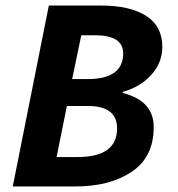

<svg xmlns="http://www.w3.org/2000/svg" viewBox="-20 -672 640 692"><path d="M26 0 156 -652H345Q448 -652 506.5 -615Q565 -578 565 -503Q565 -447 526 -403Q487 -359 423 -341L422 -337Q534 -309 534 -214Q534 -106 455 -53Q376 0 252 0ZM240 -387H296Q424 -387 424 -480Q424 -545 321 -545H273ZM184 -106H259Q402 -106 402 -209Q402 -290 297 -290H221Z"/></svg>

Font: TypoPRO Source Code Pro
Style: Bold Italic
Weight: 700
Italic angle: -11°
Monospace: yes
Designer: Paul D. Hunt, Teo Tuominen
Foundry: Adobe Systems Incorporated
Version: Version 1.030;PS 1.0;hotconv 1.0.84;makeotf.lib2.5.63406